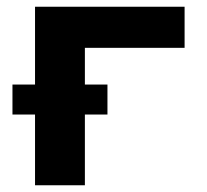

<svg xmlns="http://www.w3.org/2000/svg" viewBox="-20 -550 616 570"><path d="M84 0H232V-210H299V-299H232V-408H528V-530H84V-299H17V-210H84Z"/></svg>

Font: Iosevka Sparkle Heavy
Style: Regular
Weight: 900
Designer: Belleve Invis
Foundry: Belleve Invis
Version: Version 4.5.0; ttfautohint (v1.8.3)